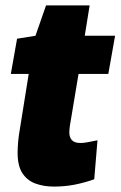

<svg xmlns="http://www.w3.org/2000/svg" viewBox="-20 -679 445 709"><path d="M340 -161 328 -17Q291 -4 255 3Q219 10 179 10Q142 10 111.5 -1Q81 -12 63 -39Q45 -66 45 -115Q45 -131 47 -155Q49 -179 53 -200L86 -406H20L43 -536L111 -547L150 -659H311L293 -547H405L380 -406H270L238 -214Q237 -207 236.5 -201Q236 -195 236 -190Q236 -172 245.5 -161.5Q255 -151 277 -151Q290 -151 304.5 -154Q319 -157 340 -161Z"/></svg>

Font: Georama ExtraBold
Style: Italic
Weight: 800
Italic angle: -9°
Version: Version 1.001